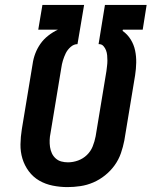

<svg xmlns="http://www.w3.org/2000/svg" viewBox="-20 -755 640 783"><path d="M255 8Q225 8 195 2Q165 -4 140 -18.5Q115 -33 97.5 -56.5Q80 -80 71.5 -108Q63 -136 63.5 -166.5Q64 -197 69 -228L113 -494Q116 -516 124 -537Q132 -558 145 -576.5Q158 -595 176.5 -609.5Q195 -624 216 -634H136L153 -735H323L306 -634L296 -575Q281 -575 268 -563.5Q255 -552 248 -537.5Q241 -523 236.5 -508Q232 -493 230 -478L186 -212Q183 -198 182.5 -183.5Q182 -169 184 -155.5Q186 -142 191.5 -130Q197 -118 207 -109Q217 -100 230 -96.5Q243 -93 257 -93Q278 -93 298.5 -100.5Q319 -108 334.5 -123Q350 -138 358 -158Q366 -178 370 -199L414 -465Q415 -475 416.5 -486Q418 -497 418 -508Q418 -519 417 -529.5Q416 -540 412.5 -549.5Q409 -559 402 -567Q395 -575 384 -575H382L408 -735H578L562 -634H481L480 -629Q500 -615 513 -594Q526 -573 531 -549Q536 -525 535.5 -499.5Q535 -474 531 -448L487 -182Q482 -156 473 -130Q464 -104 447.5 -81Q431 -58 408.5 -40Q386 -22 360.5 -11Q335 0 308 4Q281 8 255 8Z"/></svg>

Font: Iosevka Curly Slab ExObl
Style: Bold
Weight: 700
Width: 7
Italic angle: -9°
Monospace: yes
Designer: Belleve Invis
Foundry: Belleve Invis
Version: Version 11.0.0; ttfautohint (v1.8.3)